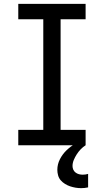

<svg xmlns="http://www.w3.org/2000/svg" viewBox="-20 -755 540 998"><path d="M75 0V-80H205V-655H75V-735H425V-655H295V-80H425V0ZM402 223Q387 223 372.5 220.5Q358 218 344.5 213.5Q331 209 318 201Q305 193 295.5 182Q286 171 282 156.5Q278 142 278 128Q278 99 291.5 72.5Q305 46 326 26Q347 6 372 -8.5Q397 -23 425 -32V0Q411 9 399.5 21Q388 33 379 47Q370 61 363.5 76.5Q357 92 357 108Q357 118 361 127Q365 136 373 142Q381 148 390.5 150.5Q400 153 410 153Q417 153 424 152Q431 151 438 149V219Q429 221 420 222Q411 223 402 223Z"/></svg>

Font: Iosevka SS18 Medium
Style: Regular
Weight: 500
Monospace: yes
Designer: Belleve Invis
Foundry: Belleve Invis
Version: Version 25.1.1; ttfautohint (v1.8.4)